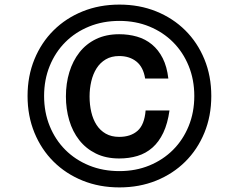

<svg xmlns="http://www.w3.org/2000/svg" viewBox="-20 -716 1040 836"><path d="M718 -235Q710 -178 691 -138Q672 -98 643.5 -73Q615 -48 578.5 -37Q542 -26 499 -26Q441 -26 397.5 -47.5Q354 -69 325 -106Q296 -143 281.5 -192Q267 -241 267 -296Q267 -353 282 -402Q297 -451 326 -488Q355 -525 398.5 -546Q442 -567 499 -567Q540 -567 576.5 -556.5Q613 -546 641.5 -522.5Q670 -499 688.5 -462.5Q707 -426 713 -374H612Q604 -424 574 -448Q544 -472 499 -472Q465 -472 440.5 -457.5Q416 -443 400.5 -418.5Q385 -394 377.5 -362Q370 -330 370 -296Q370 -260 377.5 -228Q385 -196 400.5 -172Q416 -148 440.5 -134Q465 -120 499 -120Q549 -120 579 -146.5Q609 -173 614 -235ZM826 -298Q826 -369 801.5 -429Q777 -489 733.5 -532.5Q690 -576 630.5 -600.5Q571 -625 500 -625Q428 -625 368 -600.5Q308 -576 264.5 -532.5Q221 -489 196.5 -429Q172 -369 172 -298Q172 -227 196.5 -167Q221 -107 264.5 -63.5Q308 -20 368 4.5Q428 29 500 29Q571 29 630.5 4.5Q690 -20 733.5 -63.5Q777 -107 801.5 -167Q826 -227 826 -298ZM900 -298Q900 -211 870 -138Q840 -65 786.5 -12Q733 41 660 70.5Q587 100 500 100Q413 100 340 70.5Q267 41 213.5 -12Q160 -65 130 -138Q100 -211 100 -298Q100 -385 130 -458Q160 -531 213.5 -584Q267 -637 340 -666.5Q413 -696 500 -696Q587 -696 660 -666.5Q733 -637 786.5 -584Q840 -531 870 -458Q900 -385 900 -298Z"/></svg>

Font: NanumGothicCoding
Style: Bold
Weight: 700
Monospace: yes
Designer: Kwon Bruce; Nicolas Noh; Sung-woo Choi; Go-un Cha; Soo-hyun Park;
Foundry: NHN Corporation
Version: Version 2.000;PS 1;hotconv 1.0.49;makeotf.lib2.0.14853